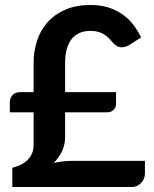

<svg xmlns="http://www.w3.org/2000/svg" viewBox="-20 -751 620 771"><path d="M19.5 -339.5Q19.5 -356.5 30 -368.8Q40.5 -381 61 -381H115V-499Q115 -546 129 -588.2Q143 -630.5 171.5 -662.2Q200 -694 243 -712.5Q286 -731 344 -731Q384 -731 415.8 -720.8Q447.5 -710.5 472.2 -693Q497 -675.5 515.2 -651.8Q533.5 -628 546.5 -600.5L497 -569Q481 -561 468.5 -561Q450 -561 435.5 -577.5Q426 -588.5 416.8 -597.8Q407.5 -607 396.8 -613.5Q386 -620 373.2 -623.5Q360.5 -627 344 -627Q292.5 -627 267 -593.2Q241.5 -559.5 241.5 -499.5V-381H446V-332Q446 -320 436.2 -310Q426.5 -300 411 -300H241.5V-203Q241.5 -170 229.2 -144.2Q217 -118.5 195.5 -96.5Q232.5 -105 269 -105H562V-53Q562 -44 558.2 -34.5Q554.5 -25 547.5 -17.2Q540.5 -9.5 530.8 -4.8Q521 0 509 0H29.5V-77.5Q46.5 -81.5 62 -88.8Q77.5 -96 89.2 -107.2Q101 -118.5 108 -133.8Q115 -149 115 -169.5V-300H19.5Z"/></svg>

Font: LatoHex
Style: Bold
Weight: 700
Designer: Lukasz Dziedzic
Foundry: tyPoland Lukasz Dziedzic
Version: Version 1.104; Western+Polish opensource